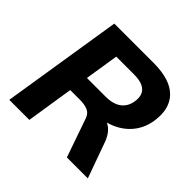

<svg xmlns="http://www.w3.org/2000/svg" viewBox="-174 -880 1056 1056"><g transform="rotate(45 354.0 -352.5)"><path d="M32 0 144 -705H449Q579 -705 636.5 -646.5Q694 -588 677 -481Q665 -409 618.5 -360Q572 -311 500 -291Q544 -271 567 -211L643 0H480L401 -227Q391 -255 366.5 -265Q342 -275 309 -275H231L188 0ZM249 -387H394Q453 -387 486 -412Q519 -437 526 -482Q542 -584 418 -584H280Z"/></g></svg>

Font: Winston
Style: Bold Italic
Weight: 700
Italic angle: -9°
Designer: Original fonts by Vernon Adams / Changes by Cristiano Sobral
Foundry: Original fonts by Vernon Adams / Changes by Cristiano Sobral
Version: Version 2.503;July 17, 2020;FontCreator 13.0.0.2655 64-bit